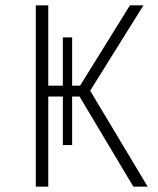

<svg xmlns="http://www.w3.org/2000/svg" viewBox="-20 -704 596 724"><path d="M320 -362 521 -684H470L282 -381H252V-563H217V-381H162V-684H115V0H162V-340H217V-157H252V-340H280L483 0H537Z"/></svg>

Font: Fira Sans ExtraLight
Style: Regular
Weight: 200
Designer: bBox Type GmbH & Carrois Corporate GbR & Edenspiekermann AG
Foundry: bBox Type GmbH & Carrois Corporate GbR & Edenspiekermann AG
Version: Version 4.300;PS 004.300;hotconv 1.0.88;makeotf.lib2.5.64775